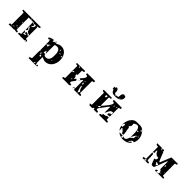

<svg xmlns="http://www.w3.org/2000/svg" viewBox="460 -2824 5079 5079"><g transform="rotate(45 3000.0 -284.5)"><path d="M683 -540Q683 -520 677 -510Q671 -500 660.5 -495Q650 -490 635.5 -489.5Q621 -489 605 -489Q605 -485 602.5 -480.5Q600 -476 599.5 -472.5Q599 -469 602.5 -467Q606 -465 617 -467V-53L627 -40Q641 -40 651 -39.5Q661 -39 668 -37Q675 -35 678 -28.5Q681 -22 681 -10Q681 0 679.5 7Q678 14 667 14Q664 14 658.5 13Q653 12 653 7Q653 6 656.5 0Q660 -6 660 -7L659 -9Q657 -9 652.5 -11.5Q648 -14 647 -13Q645 -12 641 -8.5Q637 -5 632.5 -0.5Q628 4 624.5 8Q621 12 620 13H453Q451 12 443.5 9.5Q436 7 433 7Q433 6 430 6Q421 6 413 10Q405 14 396 14Q387 14 380 9Q373 4 373 -6Q373 -14 374.5 -19.5Q376 -25 380 -33Q384 -33 394 -33.5Q404 -34 414 -36.5Q424 -39 432 -44.5Q440 -50 440 -60V-173L447 -180Q458 -168 469.5 -154Q481 -140 481 -122Q481 -109 475.5 -102.5Q470 -96 453 -87H457Q464 -87 479 -88.5Q494 -90 509 -94.5Q524 -99 535.5 -107Q547 -115 547 -127V-133Q538 -129 531.5 -127.5Q525 -126 516 -126Q503 -126 497.5 -134Q492 -142 492 -153Q492 -165 497.5 -173Q503 -181 516 -181Q530 -181 544 -173Q558 -165 570.5 -155.5Q583 -146 592.5 -138Q602 -130 607 -130V-173Q592 -176 572.5 -182.5Q553 -189 537.5 -200.5Q522 -212 514 -228Q506 -244 513 -267Q500 -281 494 -289.5Q488 -298 485 -305Q482 -312 478.5 -320Q475 -328 467 -340Q466 -341 464 -341Q453 -341 452.5 -330.5Q452 -320 452 -314L453 -300L493 -260Q495 -258 495 -254Q495 -252 488 -243Q481 -234 472 -223.5Q463 -213 455.5 -204Q448 -195 447 -193Q442 -265 440 -336.5Q438 -408 440 -480L433 -493H273V-47Q273 -46 275.5 -43Q278 -40 280 -40Q283 -39 289.5 -38Q296 -37 303.5 -36Q311 -35 317.5 -34Q324 -33 327 -33Q334 -26 335 -13.5Q336 -1 336 7H253L260 -7V-13Q249 -1 232 3Q215 7 200 7Q190 7 165 7.5Q140 8 112 8.5Q84 9 59 9Q34 9 24 9Q24 -22 34 -31Q44 -40 55.5 -40.5Q67 -41 77 -39Q87 -37 87 -47V-473Q87 -488 76.5 -492Q66 -496 53.5 -497.5Q41 -499 30.5 -503Q20 -507 20 -523V-527Q21 -530 23.5 -535Q26 -540 27 -540ZM367 -527H344Q344 -519 352 -515.5Q360 -512 367 -512ZM560 -464Q560 -472 550 -476Q540 -480 534 -480Q523 -480 513.5 -476.5Q504 -473 493 -473Q485 -473 479 -477.5Q473 -482 468 -487.5Q463 -493 458 -497.5Q453 -502 446 -502Q446 -479 457.5 -473Q469 -467 483.5 -464.5Q498 -462 509.5 -457Q521 -452 521 -431Q521 -419 515.5 -412.5Q510 -406 503 -401Q496 -396 490.5 -390Q485 -384 485 -373Q503 -373 517 -380.5Q531 -388 540.5 -401Q550 -414 555 -430.5Q560 -447 560 -464ZM260 -290Q260 -299 251 -300.5Q242 -302 236 -302Q236 -294 239.5 -287Q243 -280 253 -280Q254 -280 256.5 -282.5Q259 -285 260 -287ZM147 -260V-252Q155 -252 160 -260ZM240 -240V-233L247 -240ZM127 -200H120V-187H127ZM221 -107Q221 -111 220 -113Q219 -117 216.5 -124.5Q214 -132 213 -133Q213 -134 210 -134Q200 -134 199 -123Q198 -112 198 -107ZM255 -85Q255 -101 240 -101Q236 -101 233 -100Q237 -94 242.5 -89.5Q248 -85 255 -85ZM140 -53Q141 -52 143.5 -49.5Q146 -47 147 -47Q151 -47 157.5 -51.5Q164 -56 167 -60Q165 -62 160 -67Q155 -72 153 -73Q153 -74 150 -74Q147 -74 147 -73Q146 -73 143.5 -67.5Q141 -62 140 -60ZM120 -27H105Q105 -19 108 -12Q111 -5 120 -5Z M1280 -520Q1320 -542 1352.5 -554.5Q1385 -567 1430 -567Q1488 -567 1531.5 -542Q1575 -517 1603.5 -476.5Q1632 -436 1646 -384.5Q1660 -333 1660 -280Q1660 -224 1643.5 -169Q1627 -114 1595 -70.5Q1563 -27 1515.5 0Q1468 27 1406 27Q1372 27 1341 14Q1310 1 1280 -13L1273 -7V207Q1282 210 1284 219Q1286 228 1287 237Q1288 246 1291 253.5Q1294 261 1304 261Q1308 261 1310 256Q1312 251 1313 245Q1314 239 1314.5 233Q1315 227 1315 224Q1333 224 1340 227Q1347 230 1347 247Q1347 249 1347 258Q1347 267 1340 267H1033Q1027 267 1026.5 260Q1026 253 1026 250Q1026 238 1031.5 231Q1037 224 1046 220.5Q1055 217 1065.5 215.5Q1076 214 1087 213L1097 193V-73Q1100 -73 1106.5 -78Q1113 -83 1113 -87Q1114 -90 1108.5 -98Q1103 -106 1100 -107V-324Q1113 -324 1123 -320.5Q1133 -317 1141.5 -313Q1150 -309 1158 -305.5Q1166 -302 1176 -302Q1176 -320 1175.5 -331Q1175 -342 1177 -350Q1179 -358 1185.5 -364.5Q1192 -371 1207 -380Q1204 -381 1200 -381Q1184 -381 1172 -372.5Q1160 -364 1149 -354Q1138 -344 1126 -335.5Q1114 -327 1097 -327V-440Q1097 -453 1085 -456Q1073 -459 1058 -460Q1043 -461 1031 -464.5Q1019 -468 1019 -483Q1019 -498 1040 -510Q1061 -522 1088 -530Q1115 -538 1141 -542.5Q1167 -547 1177 -547H1180Q1177 -544 1169.5 -533.5Q1162 -523 1160 -520V-513Q1161 -511 1163 -510Q1166 -507 1167 -507Q1168 -504 1173.5 -496.5Q1179 -489 1180 -487L1187 -493Q1188 -495 1193.5 -503.5Q1199 -512 1200 -513Q1201 -515 1203.5 -517.5Q1206 -520 1207 -520H1253V-527L1220 -560L1233 -561Q1244 -561 1249 -554.5Q1254 -548 1257.5 -540.5Q1261 -533 1264.5 -526.5Q1268 -520 1277 -520ZM1487 -500Q1480 -495 1473 -487Q1466 -479 1466 -470Q1466 -467 1467 -467Q1469 -464 1476.5 -456.5Q1484 -449 1487 -447ZM1093 -480Q1092 -486 1086.5 -486.5Q1081 -487 1077 -487Q1068 -487 1063 -484Q1058 -481 1058 -471Q1067 -471 1076.5 -472.5Q1086 -474 1093 -480ZM1267 -120Q1266 -101 1271.5 -90.5Q1277 -80 1287.5 -74.5Q1298 -69 1311.5 -67.5Q1325 -66 1340 -66Q1383 -66 1408.5 -86Q1434 -106 1447 -137Q1460 -168 1463.5 -205Q1467 -242 1467 -277Q1467 -308 1464 -343.5Q1461 -379 1449 -409.5Q1437 -440 1413.5 -460.5Q1390 -481 1350 -481Q1346 -481 1333 -480Q1320 -479 1306 -476Q1292 -473 1281 -467.5Q1270 -462 1270 -453V-140Q1259 -144 1254.5 -154.5Q1250 -165 1247 -175.5Q1244 -186 1239.5 -194Q1235 -202 1223 -202Q1223 -189 1220 -179Q1217 -169 1213.5 -160Q1210 -151 1207 -141.5Q1204 -132 1204 -120ZM1493 -427Q1498 -427 1498 -433.5Q1498 -440 1493 -440Q1488 -440 1488 -433.5Q1488 -427 1493 -427ZM1520 -393Q1521 -389 1527 -387Q1527 -386 1530 -386Q1533 -386 1533 -387Q1541 -391 1548.5 -395.5Q1556 -400 1556 -409Q1554 -409 1548 -409.5Q1542 -410 1536 -409Q1530 -408 1525 -405.5Q1520 -403 1520 -397ZM1634 -373Q1634 -378 1632 -382.5Q1630 -387 1623 -387Q1618 -387 1609 -382Q1600 -377 1600 -370Q1600 -363 1607.5 -361.5Q1615 -360 1620 -360Q1634 -360 1634 -373ZM1253 -260Q1258 -260 1258 -266.5Q1258 -273 1253 -273Q1248 -273 1248 -266.5Q1248 -260 1253 -260ZM1540 -267H1533V-260H1540ZM1460 -120Q1463 -121 1463 -123.5Q1463 -126 1460 -127Q1457 -127 1457 -123Q1457 -119 1460 -120ZM1527 -127Q1518 -127 1508 -121.5Q1498 -116 1498 -106Q1509 -106 1518 -112Q1527 -118 1533 -127ZM1181 -58Q1181 -65 1177 -72.5Q1173 -80 1163 -80Q1153 -80 1153 -67Q1153 -56 1158.5 -44Q1164 -32 1173 -27Q1178 -36 1179.5 -42.5Q1181 -49 1181 -58ZM1227 -13Q1216 -16 1203.5 -18.5Q1191 -21 1179 -21Q1179 -15 1180.5 -6.5Q1182 2 1185.5 9.5Q1189 17 1194 22Q1199 27 1207 27Q1218 27 1222.5 16.5Q1227 6 1227 -3ZM1200 120Q1195 122 1194 125.5Q1193 129 1193 133V140L1200 127ZM1240 219Q1221 219 1217 230Q1213 241 1207 260Q1209 261 1213 261Q1217 261 1223 255.5Q1229 250 1234.5 243Q1240 236 1245 229.5Q1250 223 1253 220Z M2340 -193Q2336 -188 2325.5 -173.5Q2315 -159 2303 -143Q2291 -127 2281 -113Q2271 -99 2267 -93Q2260 -78 2260 -67Q2260 -49 2271.5 -44.5Q2283 -40 2297 -38Q2311 -36 2322.5 -31.5Q2334 -27 2334 -11Q2334 -6 2333.5 -0.5Q2333 5 2327 7V-8Q2325 -8 2320 -11.5Q2315 -15 2313 -13Q2311 -11 2306 -0.5Q2301 10 2300 13H2040L2027 7Q2026 6 2026 1Q2026 -4 2026 -7Q2026 -24 2035.5 -29Q2045 -34 2056.5 -35.5Q2068 -37 2077.5 -39Q2087 -41 2087 -53V-480Q2087 -482 2084.5 -489.5Q2082 -497 2080 -500Q2079 -502 2076.5 -504.5Q2074 -507 2073 -507H2024Q2024 -510 2025 -523Q2026 -536 2027 -540Q2027 -542 2029.5 -544.5Q2032 -547 2033 -547H2327Q2334 -547 2334 -538Q2334 -529 2334 -527Q2334 -512 2323 -507.5Q2312 -503 2298.5 -501Q2285 -499 2274 -497.5Q2263 -496 2263 -487V-327Q2260 -328 2248.5 -333.5Q2237 -339 2233 -340H2227Q2228 -339 2230.5 -333.5Q2233 -328 2233 -327Q2234 -323 2234 -313.5Q2234 -304 2233 -293.5Q2232 -283 2231.5 -273.5Q2231 -264 2231 -261Q2240 -261 2247 -264.5Q2254 -268 2263 -268V-200H2280Q2283 -204 2288.5 -211Q2294 -218 2300.5 -225.5Q2307 -233 2314 -240.5Q2321 -248 2327 -253Q2326 -248 2325 -239Q2324 -230 2325 -221.5Q2326 -213 2331 -208Q2336 -203 2347 -207ZM2647 -47Q2647 -37 2656.5 -35.5Q2666 -34 2677.5 -33.5Q2689 -33 2698.5 -29.5Q2708 -26 2708 -13L2707 7Q2706 8 2703.5 10.5Q2701 13 2700 13H2440Q2455 12 2464.5 8.5Q2474 5 2474 -10Q2474 -27 2457 -27Q2440 -27 2428 -16Q2416 -5 2416 13H2410Q2410 -19 2419 -29Q2428 -39 2438.5 -40Q2449 -41 2458 -39.5Q2467 -38 2467 -47V-340H2453Q2449 -334 2437.5 -320Q2426 -306 2413.5 -290Q2401 -274 2389.5 -260Q2378 -246 2373 -240L2367 -233Q2369 -241 2374.5 -247.5Q2380 -254 2385.5 -261Q2391 -268 2395.5 -275Q2400 -282 2400 -290Q2400 -296 2392 -301.5Q2384 -307 2380 -307Q2377 -307 2369.5 -304.5Q2362 -302 2360 -300Q2370 -318 2388 -337.5Q2406 -357 2424 -378Q2442 -399 2455 -421Q2468 -443 2468 -465Q2468 -484 2458.5 -489.5Q2449 -495 2437 -496.5Q2425 -498 2415.5 -502Q2406 -506 2406 -523Q2406 -529 2408 -538Q2410 -547 2420 -547H2700Q2704 -547 2705.5 -543.5Q2707 -540 2707.5 -535.5Q2708 -531 2707.5 -527.5Q2707 -524 2707 -523Q2707 -499 2694.5 -496.5Q2682 -494 2653 -493L2647 -480ZM2173 -507Q2173 -507 2169.5 -510.5Q2166 -514 2160.5 -518Q2155 -522 2149.5 -526.5Q2144 -531 2140 -533Q2139 -534 2136 -534.5Q2133 -535 2132 -535Q2132 -518 2144.5 -508Q2157 -498 2173 -498ZM2473 -533H2460Q2465 -525 2473 -525ZM2693 -533 2687 -527H2700ZM2534 -350Q2534 -353 2533 -353Q2533 -355 2530.5 -360Q2528 -365 2527 -367Q2525 -366 2522.5 -363.5Q2520 -361 2520 -360Q2519 -357 2518 -345.5Q2517 -334 2517 -331Q2534 -331 2534 -350ZM2220 -347Q2221 -350 2217 -350Q2213 -350 2213 -347Q2214 -344 2216.5 -344Q2219 -344 2220 -347ZM2147 -327Q2141 -332 2135.5 -333Q2130 -334 2123 -334Q2099 -334 2099 -311Q2099 -305 2100.5 -299Q2102 -293 2110 -293H2113ZM2541 -267Q2541 -290 2520 -307Q2514 -298 2510 -290.5Q2506 -283 2506 -273L2507 -267Q2508 -265 2511.5 -261Q2515 -257 2519.5 -252.5Q2524 -248 2527.5 -244.5Q2531 -241 2533 -240Q2539 -246 2540 -253Q2541 -260 2541 -267ZM2593 0Q2596 -7 2598.5 -17.5Q2601 -28 2604.5 -37.5Q2608 -47 2614.5 -53.5Q2621 -60 2633 -60Q2632 -64 2627 -67Q2602 -79 2589.5 -102Q2577 -125 2569.5 -149Q2562 -173 2556.5 -191.5Q2551 -210 2540 -213Q2535 -204 2534 -197Q2533 -190 2533 -180Q2533 -172 2540.5 -143Q2548 -114 2558 -82Q2568 -50 2577.5 -25Q2587 0 2590 0ZM2240 -153Q2239 -155 2233.5 -160Q2228 -165 2227 -167H2223Q2217 -167 2215 -162.5Q2213 -158 2213 -153Q2213 -140 2223 -140H2227Z M3197 -800Q3209 -800 3216.5 -812.5Q3224 -825 3224 -836Q3252 -836 3268.5 -822Q3285 -808 3292.5 -787Q3300 -766 3301 -740.5Q3302 -715 3300 -693Q3301 -689 3307 -687Q3309 -686 3314.5 -684Q3320 -682 3326.5 -679.5Q3333 -677 3338.5 -675.5Q3344 -674 3347 -673Q3342 -659 3349 -657Q3356 -655 3365 -655Q3365 -661 3367 -665.5Q3369 -670 3360 -673Q3365 -674 3376 -674Q3387 -674 3399 -675.5Q3411 -677 3422.5 -681Q3434 -685 3440 -693Q3441 -709 3442 -733.5Q3443 -758 3449 -780Q3455 -802 3468 -818Q3481 -834 3507 -834Q3532 -834 3553 -823Q3574 -812 3574 -783Q3574 -742 3556 -713.5Q3538 -685 3509 -667Q3480 -649 3444.5 -641Q3409 -633 3374 -633Q3333 -633 3306 -636.5Q3279 -640 3260.5 -651.5Q3242 -663 3228.5 -684Q3215 -705 3200 -740L3187 -727Q3175 -733 3174 -749.5Q3173 -766 3173 -777V-800Q3173 -807 3180 -807Q3181 -807 3186.5 -803.5Q3192 -800 3193 -800ZM3520 -813Q3518 -818 3513 -820H3507V-813ZM3500 -673Q3504 -676 3507 -680Q3504 -684 3500 -687H3493Q3488 -684 3487 -680Q3488 -676 3493 -673ZM3700 -547Q3704 -547 3705.5 -543.5Q3707 -540 3707.5 -535.5Q3708 -531 3707.5 -527.5Q3707 -524 3707 -523Q3707 -499 3694.5 -496.5Q3682 -494 3653 -493L3643 -480V-153Q3642 -154 3635.5 -156.5Q3629 -159 3627 -160H3623Q3612 -160 3604.5 -153Q3597 -146 3583 -146Q3552 -146 3552 -177Q3552 -195 3564.5 -202Q3577 -209 3592.5 -213Q3608 -217 3620.5 -221.5Q3633 -226 3633 -240V-287Q3633 -292 3628 -293Q3623 -294 3620 -294Q3581 -294 3560.5 -277Q3540 -260 3527.5 -235Q3515 -210 3503.5 -182.5Q3492 -155 3470 -133V-340H3453L3427 -307L3267 -93Q3260 -78 3260 -67Q3260 -49 3271.5 -44.5Q3283 -40 3297 -38Q3311 -36 3322.5 -31.5Q3334 -27 3334 -10Q3334 -4 3332 4.5Q3330 13 3320 13H3213Q3207 13 3206.5 7Q3206 1 3206 -6.5Q3206 -14 3203.5 -20.5Q3201 -27 3191 -27Q3181 -27 3176.5 -20.5Q3172 -14 3169 -6.5Q3166 1 3163 7Q3160 13 3153 13H3053Q3047 13 3045.5 8Q3044 3 3042.5 -3Q3041 -9 3037.5 -14Q3034 -19 3025 -19Q3025 -31 3034.5 -33.5Q3044 -36 3056 -36.5Q3068 -37 3077.5 -39.5Q3087 -42 3087 -53V-480Q3087 -494 3077.5 -496.5Q3068 -499 3056.5 -500Q3045 -501 3035.5 -504Q3026 -507 3026 -521Q3026 -524 3026 -531.5Q3026 -539 3027 -540Q3027 -542 3029.5 -544.5Q3032 -547 3033 -547H3327Q3334 -547 3334 -538Q3334 -529 3334 -527Q3334 -509 3326 -506.5Q3318 -504 3300 -504V-517Q3290 -517 3283.5 -506Q3277 -495 3267 -487V-200H3280Q3281 -200 3290.5 -209Q3300 -218 3313.5 -234Q3327 -250 3344 -270Q3361 -290 3378 -313V-315H3380Q3397 -337 3413 -359Q3429 -381 3441 -401.5Q3453 -422 3460.5 -438.5Q3468 -455 3468 -465Q3468 -484 3458.5 -489.5Q3449 -495 3437 -496.5Q3425 -498 3415.5 -502Q3406 -506 3406 -523Q3406 -529 3408 -538Q3410 -547 3420 -547ZM3190 -440Q3203 -440 3209.5 -445.5Q3216 -451 3218.5 -460Q3221 -469 3221 -479.5Q3221 -490 3221 -501Q3196 -501 3184.5 -496Q3173 -491 3173 -467V-447L3187 -440ZM3593 -463Q3593 -449 3607 -440Q3613 -442 3613.5 -447Q3614 -452 3614 -457Q3614 -462 3612.5 -468Q3611 -474 3603 -474Q3601 -474 3600 -473Q3596 -472 3593 -467ZM3542 -412Q3542 -423 3537.5 -434Q3533 -445 3527 -453Q3520 -452 3519.5 -444Q3519 -436 3519 -432Q3519 -412 3542 -412ZM3480 -407Q3472 -402 3472 -393H3480ZM3380 -315Q3397 -314 3399.5 -306Q3402 -298 3402 -283Q3388 -283 3383 -292.5Q3378 -302 3378 -313ZM3578 -220Q3578 -225 3579.5 -231.5Q3581 -238 3587 -240Q3593 -238 3594 -231.5Q3595 -225 3595 -220ZM3287 -182Q3273 -182 3265 -176.5Q3257 -171 3251.5 -163Q3246 -155 3241 -147Q3236 -139 3227 -133Q3228 -126 3236 -126Q3244 -126 3248 -126Q3270 -126 3278.5 -144.5Q3287 -163 3287 -182ZM3213 -120Q3218 -120 3218 -126.5Q3218 -133 3213 -133Q3208 -133 3208 -126.5Q3208 -120 3213 -120ZM3643 -47Q3643 -38 3653 -36.5Q3663 -35 3675.5 -34Q3688 -33 3698 -29.5Q3708 -26 3708 -13L3707 7Q3706 8 3703.5 10.5Q3701 13 3700 13H3413Q3412 13 3409.5 8Q3407 3 3407 0Q3407 -18 3411.5 -25Q3416 -32 3423.5 -33.5Q3431 -35 3439 -35Q3447 -35 3454.5 -39.5Q3462 -44 3467 -55.5Q3472 -67 3473 -93Q3475 -88 3478.5 -87Q3482 -86 3486 -86Q3496 -86 3510.5 -87.5Q3525 -89 3539 -92.5Q3553 -96 3564.5 -102.5Q3576 -109 3580 -120H3643ZM3193 -100Q3198 -100 3198 -106.5Q3198 -113 3193 -113Q3188 -113 3188 -106.5Q3188 -100 3193 -100Z M4380 -560Q4432 -560 4474 -531Q4516 -502 4545.5 -458.5Q4575 -415 4591 -364Q4607 -313 4607 -270Q4607 -233 4599.5 -196Q4592 -159 4573 -127H4567Q4565 -127 4553.5 -130Q4542 -133 4540 -133Q4528 -133 4513 -121.5Q4498 -110 4485 -94Q4472 -78 4463 -61.5Q4454 -45 4454 -35Q4468 -35 4474 -43Q4480 -51 4485 -61Q4490 -71 4497 -79Q4504 -87 4519 -87Q4525 -87 4532.5 -86.5Q4540 -86 4540 -77V-73Q4492 -19 4437 4Q4382 27 4310 27Q4256 27 4212.5 12Q4169 -3 4127 -33Q4126 -34 4126 -37Q4126 -45 4136.5 -46Q4147 -47 4153 -47H4160Q4162 -46 4173.5 -43Q4185 -40 4187 -40H4193Q4195 -41 4203.5 -47Q4212 -53 4213 -53L4220 -54Q4229 -54 4231.5 -49.5Q4234 -45 4234 -37L4233 -27Q4233 -26 4230 -20Q4227 -14 4227 -13Q4227 -6 4232 -1Q4237 4 4244 7Q4251 10 4258.5 11.5Q4266 13 4271 13Q4271 1 4273.5 -11.5Q4276 -24 4267 -33Q4268 -34 4270 -34Q4282 -34 4292 -30Q4302 -26 4315 -26Q4340 -26 4356.5 -38.5Q4373 -51 4384 -70Q4395 -89 4401.5 -111Q4408 -133 4413 -153Q4415 -148 4418.5 -147Q4422 -146 4427 -146Q4431 -146 4433 -147Q4442 -164 4449.5 -171.5Q4457 -179 4464.5 -183Q4472 -187 4480.5 -191.5Q4489 -196 4500 -207V-213Q4500 -215 4497 -226.5Q4494 -238 4493 -240V-247Q4493 -260 4503 -272.5Q4513 -285 4520 -293Q4519 -295 4514 -297.5Q4509 -300 4507 -300Q4497 -300 4483 -280Q4469 -260 4455 -235.5Q4441 -211 4429.5 -190Q4418 -169 4413 -167Q4414 -178 4414.5 -205.5Q4415 -233 4415 -263.5Q4415 -294 4414.5 -321.5Q4414 -349 4413 -360Q4413 -381 4407 -408Q4401 -435 4389 -458.5Q4377 -482 4358 -498Q4339 -514 4313 -514Q4304 -514 4287 -508Q4270 -502 4253.5 -493Q4237 -484 4225 -472.5Q4213 -461 4213 -450Q4213 -446 4215 -444.5Q4217 -443 4220 -442.5Q4223 -442 4225 -440Q4227 -438 4227 -434Q4227 -404 4222 -389Q4217 -374 4209.5 -365.5Q4202 -357 4194 -351Q4186 -345 4180 -333V-330Q4180 -321 4189.5 -315Q4199 -309 4207 -313Q4208 -284 4213.5 -253Q4219 -222 4225 -191Q4231 -160 4235.5 -129Q4240 -98 4240 -70V-67Q4238 -68 4230 -73.5Q4222 -79 4220 -80H4217Q4208 -80 4204.5 -73Q4201 -66 4190 -66Q4183 -66 4180 -67Q4180 -91 4171 -105.5Q4162 -120 4149 -131.5Q4136 -143 4121 -153.5Q4106 -164 4093 -180H4087Q4084 -180 4083 -175.5Q4082 -171 4081 -165Q4080 -159 4080 -153Q4080 -147 4080 -143Q4080 -131 4083.5 -119.5Q4087 -108 4087 -96V-93Q4084 -88 4080 -87Q4071 -92 4062.5 -106Q4054 -120 4047.5 -137.5Q4041 -155 4037 -172Q4033 -189 4033 -200V-213Q4041 -202 4050 -202Q4059 -202 4070 -202Q4070 -221 4075 -236.5Q4080 -252 4080 -270V-273L4067 -313Q4058 -307 4051 -296.5Q4044 -286 4039 -274Q4034 -262 4031 -249.5Q4028 -237 4027 -227L4026 -273Q4026 -316 4041 -366.5Q4056 -417 4084.5 -460Q4113 -503 4154 -531.5Q4195 -560 4247 -560ZM4533 -453Q4525 -460 4519 -468.5Q4513 -477 4506.5 -484.5Q4500 -492 4492 -497Q4484 -502 4471 -502Q4471 -484 4487 -468.5Q4503 -453 4520 -453ZM4113 -453Q4118 -453 4118 -460Q4118 -467 4113 -467Q4108 -467 4108 -460Q4108 -453 4113 -453ZM4464 -412Q4452 -412 4443.5 -416.5Q4435 -421 4424 -421Q4424 -419 4424 -413.5Q4424 -408 4424.5 -402Q4425 -396 4428 -391Q4431 -386 4437 -386Q4445 -386 4454.5 -394Q4464 -402 4464 -412ZM4140 -360H4133V-353H4140ZM4547 -340Q4552 -340 4552 -346.5Q4552 -353 4547 -353Q4542 -353 4542 -346.5Q4542 -340 4547 -340ZM4567 -313Q4563 -319 4560 -320Q4559 -321 4556 -321Q4554 -321 4553 -320Q4552 -318 4547 -310.5Q4542 -303 4540 -300L4538 -292Q4545 -292 4556 -296.5Q4567 -301 4567 -310ZM4087 -73Q4082 -73 4082 -80Q4082 -87 4087 -87Q4092 -87 4092 -80Q4092 -73 4087 -73ZM4254 -50Q4254 -48 4253 -47Q4248 -48 4247 -53Q4246 -54 4246 -57Q4246 -59 4247 -60Q4251 -59 4253 -53Q4254 -53 4254 -50ZM4260 -33Q4255 -33 4255 -40Q4255 -47 4260 -47Q4265 -47 4265 -40Q4265 -33 4260 -33Z M5740 -60Q5740 -50 5748 -45Q5756 -40 5766.5 -37.5Q5777 -35 5786.5 -34.5Q5796 -34 5800 -33Q5802 -31 5804.5 -23.5Q5807 -16 5807 -13Q5807 -9 5804.5 -1Q5802 7 5800 7H5500Q5495 7 5494 -1.5Q5493 -10 5493 -13Q5493 -25 5501.5 -31.5Q5510 -38 5521.5 -41Q5533 -44 5545.5 -45Q5558 -46 5567 -47V-43Q5567 -39 5562.5 -36.5Q5558 -34 5553 -31Q5548 -28 5543.5 -24Q5539 -20 5539 -13Q5539 -6 5544 -3Q5549 0 5556 1Q5563 2 5570 1.5Q5577 1 5580 1L5607 0Q5614 -4 5619.5 -17Q5625 -30 5627 -33V-37Q5627 -44 5622.5 -57.5Q5618 -71 5610 -84Q5602 -97 5592 -106.5Q5582 -116 5570 -116V-400H5560Q5555 -400 5543.5 -373Q5532 -346 5516.5 -305Q5501 -264 5483.5 -216.5Q5466 -169 5449.5 -128Q5433 -87 5420 -60Q5407 -33 5400 -33H5340Q5331 -33 5318.5 -56.5Q5306 -80 5294 -110Q5282 -140 5272.5 -168.5Q5263 -197 5260 -207Q5299 -206 5313 -228.5Q5327 -251 5327 -287Q5327 -288 5324.5 -290.5Q5322 -293 5320 -293Q5266 -294 5239.5 -312.5Q5213 -331 5200 -353Q5187 -375 5179.5 -393Q5172 -411 5157 -411V-308Q5145 -308 5133 -306.5Q5121 -305 5110 -300V-480Q5110 -496 5097.5 -496.5Q5085 -497 5070.5 -498Q5056 -499 5043.5 -507.5Q5031 -516 5031 -547H5200Q5206 -533 5217 -516Q5228 -499 5247 -499Q5251 -499 5253 -500Q5244 -531 5220 -547H5280Q5281 -547 5286.5 -539Q5292 -531 5293 -527Q5293 -526 5293.5 -524Q5294 -522 5294 -520Q5294 -511 5291 -504.5Q5288 -498 5288 -489Q5297 -489 5300.5 -491Q5304 -493 5305.5 -493.5Q5307 -494 5308.5 -491.5Q5310 -489 5313 -480Q5315 -475 5321 -459.5Q5327 -444 5335 -423.5Q5343 -403 5352.5 -379.5Q5362 -356 5370 -335.5Q5378 -315 5384.5 -299.5Q5391 -284 5393 -280L5413 -240L5420 -233H5423Q5428 -233 5432 -238Q5436 -243 5439 -249Q5442 -255 5444 -260.5Q5446 -266 5447 -267Q5449 -273 5457 -293.5Q5465 -314 5476 -341.5Q5487 -369 5500 -400Q5513 -431 5524 -458.5Q5535 -486 5543 -506.5Q5551 -527 5553 -533Q5554 -535 5555.5 -537Q5557 -539 5558 -541L5560 -547H5803Q5803 -517 5793 -509Q5783 -501 5771.5 -500.5Q5760 -500 5750 -500Q5740 -500 5740 -487ZM5640 -520V-507Q5648 -512 5648 -520ZM5300 -500Q5295 -500 5295 -506.5Q5295 -513 5300 -513Q5305 -513 5305 -506.5Q5305 -500 5300 -500ZM5713 -380Q5718 -380 5718 -386.5Q5718 -393 5713 -393Q5708 -393 5708 -386.5Q5708 -380 5713 -380ZM5147 -353Q5152 -353 5152 -360Q5152 -367 5147 -367Q5142 -367 5142 -360Q5142 -353 5147 -353ZM5593 -273Q5594 -272 5595.5 -266.5Q5597 -261 5599 -255Q5601 -249 5604 -244Q5607 -239 5610 -239Q5612 -239 5613 -240Q5616 -251 5618.5 -266.5Q5621 -282 5621 -294Q5614 -294 5603.5 -289.5Q5593 -285 5593 -277ZM5110 -287Q5116 -283 5129.5 -276.5Q5143 -270 5153 -273Q5156 -248 5158 -219Q5160 -190 5161.5 -161Q5163 -132 5164.5 -104Q5166 -76 5167 -53Q5174 -42 5186.5 -40.5Q5199 -39 5211 -38Q5223 -37 5232 -33Q5241 -29 5241 -13Q5241 -11 5240.5 -2Q5240 7 5233 7H5025Q5025 -2 5033 -7Q5028 -8 5027 -12Q5026 -16 5026 -20Q5026 -33 5039 -36.5Q5052 -40 5068 -40.5Q5084 -41 5097 -42.5Q5110 -44 5110 -53ZM5447 -167Q5435 -167 5424 -170.5Q5413 -174 5403.5 -177.5Q5394 -181 5384.5 -184.5Q5375 -188 5365 -188Q5365 -172 5371.5 -163.5Q5378 -155 5385.5 -147Q5393 -139 5398 -129Q5403 -119 5400 -100Q5406 -104 5414.5 -111Q5423 -118 5430.5 -127Q5438 -136 5443 -146Q5448 -156 5447 -167ZM5720 -127Q5728 -132 5728 -142Q5717 -142 5713 -133ZM5640 -45Q5656 -45 5667 -53Q5665 -60 5659.5 -60.5Q5654 -61 5650 -61Q5643 -61 5640 -60ZM5147 -40Q5139 -39 5129.5 -36.5Q5120 -34 5111 -29.5Q5102 -25 5096 -17.5Q5090 -10 5090 0H5133Z"/></g></svg>

Font: Genkaimincho
Style: Regular
Weight: 800
Designer: Dr. Ken Lunde (project architect, glyph set definition & overall production); Masataka HATTORI \u670D \u90E8 \u6B63 \u8C
Foundry: Adobe Systems Incorporated
Version: Version 1.00